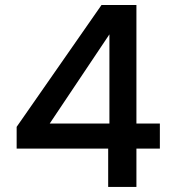

<svg xmlns="http://www.w3.org/2000/svg" viewBox="-20 -740 687 760"><path d="M45.9 -151.9V-237.8L381.8 -720.2H520V-251H612.8V-151.9H520V0H408.2V-151.9ZM176.8 -251H413.1V-604Z"/></svg>

Font: Poppins Medium
Style: Regular
Weight: 500
Designer: Ninad Kale (Devanagari), Jonny Pinhorn (Latin)
Foundry: Indian Type Foundry
Version: 4.004